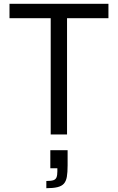

<svg xmlns="http://www.w3.org/2000/svg" viewBox="-20 -708 621 1011"><path d="M247 0V-612H30V-688H551V-612H333V0ZM224 283V245Q249 245 261 241Q273 237 277.5 226Q282 215 282 195V178H245V83H336V163Q336 200 332 223Q328 246 316.5 259Q305 272 282.5 277.5Q260 283 224 283Z"/></svg>

Font: Saira Thin
Style: Regular
Weight: 400
Version: Version 1.101